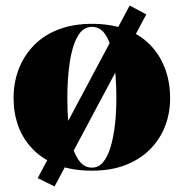

<svg xmlns="http://www.w3.org/2000/svg" viewBox="-20 -601 663 693"><path d="M508 -549 177 72 116 42 448 -581ZM312 -515Q380 -515 433 -495.5Q486 -476 521.5 -439.5Q557 -403 575.5 -354Q594 -305 594 -246Q594 -193 576 -146Q558 -99 522 -62.5Q486 -26 433.5 -5.5Q381 15 312 15Q240 15 187 -5.5Q134 -26 98.5 -62.5Q63 -99 46 -146Q29 -193 29 -246Q29 -305 48.5 -354Q68 -403 104.5 -439.5Q141 -476 193.5 -495.5Q246 -515 312 -515ZM312 -504Q279 -504 259.5 -468.5Q240 -433 231.5 -374.5Q223 -316 223 -246Q223 -198 227 -152.5Q231 -107 241.5 -72Q252 -37 269 -16.5Q286 4 312 4Q336 4 352.5 -16Q369 -36 379.5 -71.5Q390 -107 395 -152Q400 -197 400 -246Q400 -298 395.5 -344.5Q391 -391 381.5 -427Q372 -463 355 -483.5Q338 -504 312 -504Z"/></svg>

Font: Kalnia Thin SemiBold
Style: Regular
Weight: 600
Version: Version 1.105